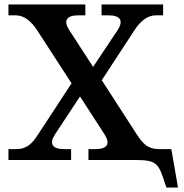

<svg xmlns="http://www.w3.org/2000/svg" viewBox="-20 -720 826 864"><path d="M147 -584 302 -345 152 -116C126 -76 103 -49 52 -49H18V0H300V-49H268C215 -49 200 -74 228 -116L340 -286L450 -116C478 -73 463 -49 410 -49H378V0H590C686 0 694 16 723 107L729 124H781L751 -49H695C644 -49 621 -76 595 -116L438 -359L585 -584C611 -624 643 -651 681 -651H714V-700H437V-651H469C522 -651 537 -626 509 -584L399 -419L292 -584C264 -627 279 -651 332 -651H364V-700H18V-651H51C89 -651 121 -624 147 -584Z"/></svg>

Font: LT Superior Serif Semibold
Style: Regular
Weight: 600
Designer: Daniel Lyons
Foundry: LyonsType
Version: Version 2.120;FEAKit 1.0